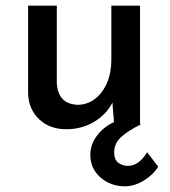

<svg xmlns="http://www.w3.org/2000/svg" viewBox="-20 -438 597 676"><path d="M420 218Q370 218 334 187Q298 156 298 106Q298 71 321.5 39.5Q345 8 385 -10L440 -17L476 0Q433 21 407.5 43.5Q382 66 382 98Q382 124 396.5 135Q411 146 430 146Q469 146 498 98L537 149Q518 179 485 198.5Q452 218 420 218ZM213 17Q155 17 118 -18Q81 -53 79 -108V-418H180V-144Q182 -111 199 -91Q216 -71 253 -69Q287 -69 314 -89.5Q341 -110 356.5 -146Q372 -182 372 -227V-418H473V0H382L374 -98L378 -82Q359 -39 314.5 -11Q270 17 213 17Z"/></svg>

Font: Reem Kufi
Style: Regular
Weight: 400
Designer: Khaled Hosny
Version: Version 1.6